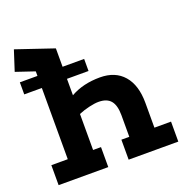

<svg xmlns="http://www.w3.org/2000/svg" viewBox="-122 -796 896 912"><g transform="rotate(-20 326.0 -339.5)"><path d="M22 0V-101H105V-545L10 -577L43 -679L232 -615V-378Q295 -414 381 -414Q458 -414 500.5 -365Q543 -316 543 -226V-101H627V0H376V-101H416V-210Q416 -260 396.5 -283.5Q377 -307 335 -307Q316 -307 287.5 -300.5Q259 -294 233 -283V-101H273V0ZM16 -522H341V-461H16Z"/></g></svg>

Font: Podkova ExtraBold
Style: Regular
Weight: 800
Designer: Ilya Yudin
Foundry: Cyreal (www.cyreal.org)
Version: Version 2.103